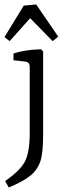

<svg xmlns="http://www.w3.org/2000/svg" viewBox="-36 -641 289 854"><path d="M6.8 -458 -16.1 -476.1 69.8 -616.2 125 -621.1 223.1 -478 198.2 -458 98.1 -560.1ZM155.8 -45.9Q156.2 35.2 144.5 73.2Q132.8 111.3 101.6 138.2Q70.3 165 2.9 192.9L-13.2 164.1Q52.7 119.1 74.7 77.6Q96.2 36.1 96.2 -48.8V-344.2Q96.2 -364.3 76.2 -367.2L23.9 -373V-402.8Q73.7 -419.9 147 -421.9L155.8 -412.1Z"/></svg>

Font: Yrsa-Light
Style: Regular
Weight: 300
Designer: Anna Giedrys (Yrsa+Rasa design), David Brezina (Yrsa art-direction, Rasa art-direction, design)
Foundry: Rosetta Type Foundry
Version: Version 1.001;PS 1.1;hotconv 1.0.88;makeotf.lib2.5.647800